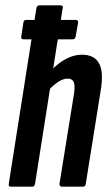

<svg xmlns="http://www.w3.org/2000/svg" viewBox="-20 -703 408 723"><path d="M68 -555Q58 -555 60 -566L68 -617Q69 -628 79 -628H264Q276 -628 274 -617L265 -566Q263 -555 254 -555H99ZM21 0Q11 0 13 -11L117 -672Q119 -683 129 -683H207Q212 -683 215 -680.5Q218 -678 216 -672L112 -11Q110 0 101 0ZM215 0Q203 0 204 -11L259 -352Q263 -382 257.5 -394.5Q252 -407 234 -407Q219 -407 200.5 -395.5Q182 -384 162 -362L157 -420Q187 -457 221 -477Q255 -497 289 -497Q335 -497 353 -464.5Q371 -432 359 -361L303 -11Q302 0 292 0Z"/></svg>

Font: Sofia Sans Extra Condensed
Style: Bold Italic
Weight: 700
Italic angle: -9°
Designer: Botio Nikoltchev, Ani Petrova
Foundry: lettersoup
Version: Version 4.101